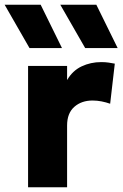

<svg xmlns="http://www.w3.org/2000/svg" viewBox="-50 -787 515 807"><path d="M68 0V-510H232V-450.5Q255 -490 293 -508Q331 -526 375.5 -526Q392.5 -526 406 -524Q419.5 -522 432.5 -519.5L413 -351Q396 -357 377 -360.8Q358 -364.5 339 -364.5Q292.5 -364.5 262.2 -337.8Q232 -311 232 -259.5V0ZM308 -585 203.5 -767H355L444.5 -585ZM74 -585 -30.5 -767H121L210.5 -585Z"/></svg>

Font: Geologica Roman
Style: Bold
Weight: 700
Designer: Sindre Bremnes, Frode Helland
Foundry: Monokrom Skriftforlag AS
Version: Version 1.010;gftools[0.9.28]